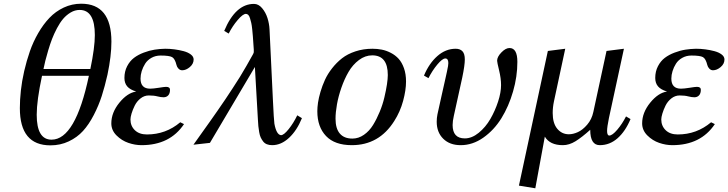

<svg xmlns="http://www.w3.org/2000/svg" viewBox="-20 -762 3884 1024"><path d="M553.2 -363.8Q539.1 -301.3 522.7 -250.2Q506.3 -199.2 480.2 -148.7Q454.1 -98.1 422.9 -63.7Q391.6 -29.3 346.9 -8.1Q302.2 13.2 249 13.2Q85.9 13.2 85.9 -185.1Q85.9 -229.5 91.3 -279.1Q96.7 -328.6 109.1 -383.1Q121.6 -437.5 139.4 -488.5Q157.2 -539.6 184.1 -585.9Q210.9 -632.3 243.7 -666.7Q276.4 -701.2 320.1 -721.7Q363.8 -742.2 413.1 -742.2Q574.2 -742.2 574.2 -540Q574.2 -463.9 553.2 -363.8ZM461.9 -394Q485.8 -508.3 485.8 -575.2Q485.8 -709 404.8 -709Q379.9 -709 357.2 -695.6Q334.5 -682.1 317.1 -661.9Q299.8 -641.6 283.9 -611.6Q268.1 -581.5 257.6 -554.2Q247.1 -526.9 237.1 -493.2Q227.1 -459.5 221.9 -438.5Q216.8 -417.5 211.9 -394ZM454.1 -357.9H204.1Q175.8 -225.6 175.8 -149.9Q175.8 -17.1 254.9 -17.1Q382.3 -17.1 454.1 -357.9Z M961.4 -100.1Q886.2 12.2 734.9 12.2Q700.2 12.2 664.6 0Q628.9 -12.2 601.3 -39.8Q573.7 -67.4 573.7 -104Q573.7 -161.6 616.7 -214.4Q659.7 -267.1 706.5 -273.9Q673.3 -283.7 658.4 -301.3Q643.6 -318.8 643.6 -346.2Q643.6 -380.9 658 -408.7Q672.4 -436.5 694.6 -453.4Q716.8 -470.2 746.6 -481.4Q776.4 -492.7 804.4 -497.1Q832.5 -501.5 860.8 -502Q885.3 -502 910.2 -498.8Q935.1 -495.6 959 -489.3Q982.9 -482.9 997.8 -471.4Q1012.7 -460 1012.7 -444.8Q1012.7 -421.4 992.4 -404.3Q972.2 -387.2 951.7 -387.2Q940.4 -387.2 932.1 -395.8Q923.8 -404.3 921.4 -415Q913.1 -449.2 897.7 -457.5Q882.3 -465.8 836.4 -465.8Q809.6 -465.8 787.8 -453.6Q766.1 -441.4 754.2 -422.4Q742.2 -403.3 735.8 -382.8Q729.5 -362.3 729.5 -342.8Q729.5 -289.1 780.8 -289.1Q796.9 -289.1 826.7 -293.9Q856.4 -298.8 865.7 -298.8Q886.7 -298.8 886.7 -283.2Q886.7 -263.7 877.2 -253.4Q867.7 -243.2 852.5 -243.2Q837.9 -243.2 819.3 -248Q800.8 -252.9 773.4 -252.9Q749.5 -252.9 729.5 -237.1Q709.5 -221.2 698.5 -198.7Q687.5 -176.3 681.6 -156.5Q675.8 -136.7 675.8 -125Q675.8 -90.3 699.2 -67.6Q722.7 -44.9 763.7 -44.9Q864.3 -44.9 941.4 -109.9Z M1199.7 -583 1175.8 -597.2Q1235.8 -741.2 1334.5 -741.2Q1358.9 -741.2 1377.9 -718.5Q1397 -695.8 1406.5 -665.8Q1416 -635.7 1417.5 -605L1435.5 -229Q1440.4 -123.5 1443.4 -102.5Q1454.1 -43.9 1478.5 -41Q1493.7 -41 1519.5 -73.2Q1545.4 -105.5 1565.4 -147L1590.3 -131.8Q1563.5 -65.9 1521.5 -26.9Q1479.5 12.2 1431.6 12.2Q1415.5 12.2 1403.3 7.3Q1391.1 2.4 1383.3 -7.8Q1375.5 -18.1 1370.4 -29.1Q1365.2 -40 1362.3 -57.6Q1359.4 -75.2 1357.9 -88.9Q1356.4 -102.5 1355.5 -124L1339.4 -404.8L1099.6 0L1011.7 9.8Q1019 -0.5 1053.7 -49.3Q1088.4 -98.1 1098.6 -112.3Q1108.9 -126.5 1138.9 -169.7Q1168.9 -212.9 1181.9 -232.4Q1194.8 -252 1219.7 -289.6Q1244.6 -327.1 1260 -352.5Q1275.4 -377.9 1294.4 -410.6Q1313.5 -443.4 1329.6 -473.1Q1333.5 -481 1333.5 -483.9V-498Q1333 -507.3 1331.5 -526.4Q1329.6 -554.2 1328.6 -568.4Q1327.6 -582.5 1325.2 -605.2Q1322.8 -627.9 1320.1 -639.6Q1317.4 -651.4 1313.5 -664.3Q1309.6 -677.2 1304 -682.6Q1298.3 -688 1291.5 -688Q1275.4 -688 1247.6 -655.3Q1219.7 -622.6 1199.7 -583Z M1672.4 -168.9Q1672.4 -189 1676 -214.4Q1679.7 -239.7 1689.2 -272.2Q1698.7 -304.7 1713.1 -336.2Q1727.5 -367.7 1751.2 -397.9Q1774.9 -428.2 1804.2 -451.2Q1833.5 -474.1 1875.5 -488Q1917.5 -502 1966.3 -502Q1992.2 -502 2016.1 -497.3Q2040 -492.7 2064.2 -480.2Q2088.4 -467.8 2106 -448.5Q2123.5 -429.2 2134.5 -398.2Q2145.5 -367.2 2145.5 -327.1Q2145.5 -281.2 2129.9 -223.6Q2114.3 -166 2082.5 -116.2Q2001.5 12.2 1856.4 12.2Q1765.1 12.2 1718.8 -36.6Q1672.4 -85.4 1672.4 -168.9ZM1769.5 -128.9Q1769.5 -76.2 1792.5 -49.6Q1815.4 -22.9 1859.4 -22.9Q1892.1 -22.9 1920.9 -43Q1949.7 -63 1969.5 -95.2Q1989.3 -127.4 2005.1 -165.8Q2021 -204.1 2030 -242.7Q2039.1 -281.2 2043.7 -311.8Q2048.3 -342.3 2048.3 -361.8Q2048.3 -466.8 1965.3 -466.8Q1927.7 -466.8 1894.5 -441.9Q1861.3 -417 1839.1 -378.9Q1816.9 -340.8 1800.8 -294.4Q1784.7 -248 1777.1 -205.3Q1769.5 -162.6 1769.5 -128.9Z M2265.1 -345.2 2241.2 -358.9Q2268.6 -424.3 2312.7 -463.1Q2356.9 -502 2410.2 -502Q2434.1 -502 2446.5 -488.5Q2459 -475.1 2459 -444.8Q2459 -413.6 2445.3 -348.1L2400.4 -144Q2394 -116.2 2394 -95.2Q2394 -23.9 2459 -23.9Q2496.6 -23.9 2533.2 -53.7Q2569.8 -83.5 2595.2 -127.4Q2620.6 -171.4 2636.5 -220.2Q2652.3 -269 2652.3 -308.1Q2652.3 -343.8 2641.8 -387Q2631.3 -430.2 2631.3 -438Q2631.3 -459 2654.1 -482.4Q2676.8 -505.9 2697.3 -505.9Q2739.3 -505.9 2739.3 -432.1Q2739.3 -353.5 2716.3 -274.2Q2693.4 -194.8 2654.1 -131.3Q2614.7 -67.9 2557.6 -27.8Q2500.5 12.2 2437 12.2Q2378.4 12.2 2343.8 -22.2Q2309.1 -56.6 2309.1 -112.8Q2309.1 -132.8 2313 -151.9Q2324.7 -205.6 2336.2 -256.8Q2347.7 -308.1 2353.3 -332.8Q2358.9 -357.4 2363.5 -378.9Q2368.2 -400.4 2369.6 -409.9Q2371.1 -419.4 2371.1 -425.8Q2371.1 -450.2 2355 -450.2Q2339.4 -450.2 2312.5 -418Q2285.6 -385.7 2265.1 -345.2Z M2901.9 -490.2 2994.6 -502 2934.6 -222.2Q2927.7 -189.9 2927.7 -159.2Q2927.7 -104.5 2952.1 -75.2Q2976.6 -45.9 3013.7 -45.9Q3036.6 -45.9 3062 -57.4Q3087.4 -68.8 3111.8 -97.2Q3136.2 -125.5 3144.5 -165L3214.8 -490.2L3307.6 -502L3227.5 -131.8Q3217.8 -84.5 3217.8 -64Q3217.8 -39.1 3229.5 -39.1Q3245.6 -39.1 3272.2 -70.3Q3298.8 -101.6 3318.8 -141.1L3342.8 -127Q3315.4 -61.5 3273.7 -24.7Q3231.9 12.2 3178.7 12.2Q3127.9 12.2 3127.9 -69.8Q3083.5 -29.8 3049.6 -8.8Q3015.6 12.2 2981.9 12.2Q2912.6 12.2 2885.7 -33.2L2835 242.2L2747.6 228Z M3792.5 -100.1Q3717.3 12.2 3565.9 12.2Q3531.2 12.2 3495.6 0Q3460 -12.2 3432.4 -39.8Q3404.8 -67.4 3404.8 -104Q3404.8 -161.6 3447.8 -214.4Q3490.7 -267.1 3537.6 -273.9Q3504.4 -283.7 3489.5 -301.3Q3474.6 -318.8 3474.6 -346.2Q3474.6 -380.9 3489 -408.7Q3503.4 -436.5 3525.6 -453.4Q3547.9 -470.2 3577.6 -481.4Q3607.4 -492.7 3635.5 -497.1Q3663.6 -501.5 3691.9 -502Q3716.3 -502 3741.2 -498.8Q3766.1 -495.6 3790 -489.3Q3814 -482.9 3828.9 -471.4Q3843.8 -460 3843.8 -444.8Q3843.8 -421.4 3823.5 -404.3Q3803.2 -387.2 3782.7 -387.2Q3771.5 -387.2 3763.2 -395.8Q3754.9 -404.3 3752.4 -415Q3744.1 -449.2 3728.8 -457.5Q3713.4 -465.8 3667.5 -465.8Q3640.6 -465.8 3618.9 -453.6Q3597.2 -441.4 3585.2 -422.4Q3573.2 -403.3 3566.9 -382.8Q3560.5 -362.3 3560.5 -342.8Q3560.5 -289.1 3611.8 -289.1Q3627.9 -289.1 3657.7 -293.9Q3687.5 -298.8 3696.8 -298.8Q3717.8 -298.8 3717.8 -283.2Q3717.8 -263.7 3708.3 -253.4Q3698.7 -243.2 3683.6 -243.2Q3668.9 -243.2 3650.4 -248Q3631.8 -252.9 3604.5 -252.9Q3580.6 -252.9 3560.5 -237.1Q3540.5 -221.2 3529.5 -198.7Q3518.6 -176.3 3512.7 -156.5Q3506.8 -136.7 3506.8 -125Q3506.8 -90.3 3530.3 -67.6Q3553.7 -44.9 3594.7 -44.9Q3695.3 -44.9 3772.5 -109.9Z"/></svg>

Font: Linguistics Pro
Style: Italic
Weight: 400
Italic angle: -12°
Designer: Stefan Peev, Context Ltd
Foundry: Stefan Peev, Context Ltd
Version: Version 001.000